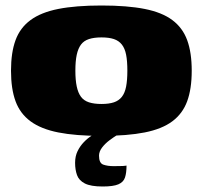

<svg xmlns="http://www.w3.org/2000/svg" viewBox="-20 -487 737 698"><path d="M349 7Q255 7 192 -5.5Q129 -18 91 -46Q53 -74 36.5 -119Q20 -164 20 -230Q20 -296 36.5 -341Q53 -386 91 -414Q129 -442 192 -454.5Q255 -467 349 -467Q443 -467 506 -454.5Q569 -442 606.5 -414Q644 -386 660.5 -341Q677 -296 677 -230Q677 -164 660.5 -119Q644 -74 606.5 -46Q569 -18 506 -5.5Q443 7 349 7ZM349 -109Q376 -109 394 -115Q412 -121 423 -135Q434 -149 438.5 -172.5Q443 -196 443 -230Q443 -265 438.5 -288Q434 -311 423 -325Q412 -339 394 -345Q376 -351 349 -351Q322 -351 303.5 -345Q285 -339 274.5 -325Q264 -311 259 -288Q254 -265 254 -230Q254 -196 259 -172.5Q264 -149 274.5 -135Q285 -121 303.5 -115Q322 -109 349 -109ZM353 191Q310 191 288.5 180Q267 169 260 149.5Q253 130 253 105Q253 81 262 62.5Q271 44 285 29.5Q299 15 314.5 5.5Q330 -4 343 -10H433Q424 -7 409 2Q394 11 378 23Q362 35 351 49.5Q340 64 340 79Q340 106 355.5 111.5Q371 117 393 117Q418 117 426.5 116.5Q435 116 436.5 115.5Q438 115 440 115Q440 141 434.5 158Q429 175 410.5 183Q392 191 353 191Z"/></svg>

Font: Genos Thin Black
Style: Regular
Weight: 900
Version: Version 1.010